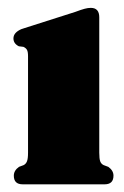

<svg xmlns="http://www.w3.org/2000/svg" viewBox="-20 -480 322 500"><path d="M238.5 -435V-82.5Q238.5 -66.5 241 -59.8Q243.5 -53 250 -50L262 -45.5Q275.5 -36 275.5 -22.5Q275.5 0 252.5 0H39Q16 0 16 -22.5Q16 -36 29.5 -45.5L41.5 -50Q47.5 -53 50.2 -59.8Q53 -66.5 53 -82.5V-333.5Q53 -345.5 50.2 -350.2Q47.5 -355 41 -358L29 -359.5Q15 -366.5 15 -380Q15 -395.5 36.5 -404.5L176 -449Q192 -455 200.5 -457.2Q209 -459.5 216.5 -459.5Q238.5 -459.5 238.5 -435Z"/></svg>

Font: Fraunces 144pt Soft Black
Style: Regular
Weight: 900
Version: Version 1.000;[b76b70a41]